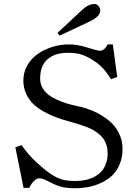

<svg xmlns="http://www.w3.org/2000/svg" viewBox="-20 -954 685 983"><path d="M274.4 -785.6 399.4 -902.3Q433.1 -933.6 462.9 -933.6Q476.1 -933.6 484.6 -922.9Q493.2 -912.1 493.2 -899.4Q493.2 -869.6 438.5 -843.8L285.2 -771.5ZM58.6 -200.2 90.8 -210.9Q125 -160.6 167 -123Q197.8 -95.2 215.8 -80.8Q233.9 -66.4 258.1 -52.2Q282.2 -38.1 307.4 -32.7Q332.5 -27.3 364.3 -27.3Q390.1 -27.3 413.6 -31.7Q437 -36.1 458.7 -46.6Q480.5 -57.1 496.3 -73.2Q512.2 -89.4 521.7 -114Q531.2 -138.7 531.2 -169.9Q531.2 -191.4 525.4 -210Q519.5 -228.5 510.3 -242.4Q501 -256.3 485.6 -268.6Q470.2 -280.8 455.3 -289.1Q440.4 -297.4 418.5 -305.7Q396.5 -314 379.6 -319.1Q362.8 -324.2 337.9 -331.1Q298.8 -341.8 267.1 -353.5Q235.4 -365.2 202.9 -383.5Q170.4 -401.9 148.7 -423.3Q127 -444.8 113.3 -475.3Q99.6 -505.9 99.6 -542Q99.6 -584 120.1 -619.6Q140.6 -655.3 173.8 -678.2Q207 -701.2 248.3 -713.9Q289.6 -726.6 332 -726.6Q377 -726.6 422.9 -711.9Q477.5 -694.3 492.2 -694.3Q514.2 -694.3 531.2 -726.6H557.6L580.1 -559.6L548.8 -548.8Q524.9 -585.4 504.2 -607.4Q483.4 -629.4 450.2 -649.4Q418.5 -668.9 391.6 -676.3Q364.7 -683.6 326.2 -683.6Q261.7 -683.6 223.6 -650.9Q185.5 -618.2 185.5 -550.8Q185.5 -525.9 197.3 -504.9Q209 -483.9 227.1 -469.7Q245.1 -455.6 272 -443.4Q298.8 -431.2 323.5 -423.8Q348.1 -416.5 378.9 -410.2Q422.9 -400.9 461.9 -383.3Q501 -365.7 534.4 -339.4Q567.9 -313 587.6 -274.9Q607.4 -236.8 607.4 -192.4Q607.4 -147.9 592.5 -112.5Q577.6 -77.1 553.5 -54.7Q529.3 -32.2 496.8 -17.3Q464.4 -2.4 431.2 3.7Q397.9 9.8 363.3 9.8Q327.6 9.8 300 3.7Q272.5 -2.4 239.3 -19.5Q214.8 -32.2 203.4 -36.6Q191.9 -41 180.7 -41Q168.5 -41 154.5 -28.1Q140.6 -15.1 129.9 7.8H100.6Z"/></svg>

Font: Theano Old Style
Style: Regular
Weight: 400
Designer: Alexey Kryukov
Version: Version 2.00